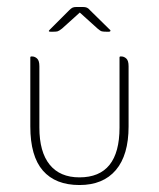

<svg xmlns="http://www.w3.org/2000/svg" viewBox="-20 -522 456 551"><path d="M209 -486 158 -440Q149 -433 145 -432Q141 -431 133 -431H125Q117 -431 122 -436L179 -493Q184 -498 188 -500Q192 -502 200 -502H217Q225 -502 229.5 -500Q234 -498 238 -493L296 -436Q298 -434 296.5 -432.5Q295 -431 293 -431H285Q277 -431 272.5 -432Q268 -433 260 -440ZM208 9Q139 9 103 -32.5Q67 -74 67 -159V-357Q67 -360 70 -360H72Q80 -360 86.5 -354Q93 -348 93 -332V-156Q93 -86 122.5 -49.5Q152 -13 208 -13Q323 -13 323 -156V-357Q323 -360 326 -360H328Q336 -360 342.5 -354Q349 -348 349 -332V-159Q349 -77 312.5 -34Q276 9 208 9Z"/></svg>

Font: Zain ExtraLight
Style: Regular
Weight: 200
Designer: Zain,Boutros
Foundry: Mobile Telecommunications Company (Zain), 2024
Version: Version 1.51; ttfautohint (v1.8.4)